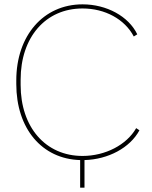

<svg xmlns="http://www.w3.org/2000/svg" viewBox="-20 -729 702 884"><path d="M349 135H369V8C478 5 578 -48 622 -129L607 -139C563 -62 465 -11 360 -11C190 -11 75 -143 75 -338V-362C75 -558 190 -690 360 -690C463 -690 554 -641 596 -561L612 -571C572 -654 471 -709 360 -709C180 -709 55 -565 55 -359V-342C55 -137 173 3 349 8Z"/></svg>

Font: Fixel Text Thin
Style: Regular
Weight: 100
Width: 4
Designer: AlfaBravo + MacPaw
Foundry: Kyrylo Tkachov, Marchela Mozhyna, Serhii Makarenko, Maria Weinstein, Zakhar Kryvoshyya
Version: Version 1.211